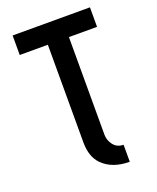

<svg xmlns="http://www.w3.org/2000/svg" viewBox="-168 -830 921 1128"><g transform="rotate(-20 293.0 -265.5)"><path d="M227.1 0Q227.1 0 227.1 -610.4H51.3V-732.4H534.7V-610.4H358.9V0Q358.9 34.2 380.4 63Q403.3 93.8 444.3 93.8V200.2Q335.9 200.2 274.9 138.7Q227.1 90.3 227.1 0Z"/></g></svg>

Font: Consola Mono
Style: Bold
Weight: 700
Monospace: yes
Designer: Wojciech Kalinowski "wmk69" (wmk69@o2.pl)
Foundry: Wojciech Kalinowski "wmk69" (wmk69@o2.pl)
Version: Version 2.1.0